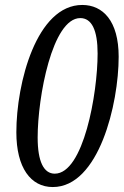

<svg xmlns="http://www.w3.org/2000/svg" viewBox="-20 -744 501 775"><path d="M193 11C379 11 459 -324 459 -515C459 -660 395 -724 312 -724C128 -724 46 -410 46 -210C46 -67 104 11 193 11ZM201 -43C157 -43 132 -91 132 -189C132 -352 191 -671 304 -671C350 -671 374 -623 374 -528C374 -366 317 -43 201 -43Z"/></svg>

Font: Noto Serif ExtraCondensed
Style: Italic
Weight: 400
Width: 2
Italic angle: -12°
Designer: Monotype Design Team
Foundry: Monotype Imaging Inc.
Version: Version 2.014